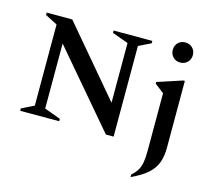

<svg xmlns="http://www.w3.org/2000/svg" viewBox="-126 -861 1386 1246"><g transform="rotate(15 566.5 -238.0)"><path d="M49 0V-16L132 -57V-602L50 -644V-660H222L608 -204V-605L500 -644V-660H760V-644L678 -604V5H626L202 -493V-56L311 -16V0ZM970 -571Q941 -571 922 -590.5Q903 -610 903 -639Q903 -668 922 -687Q941 -706 970 -706Q999 -706 1018.5 -687Q1038 -668 1038 -639Q1038 -610 1018.5 -590.5Q999 -571 970 -571ZM852 230V213Q877 191 890.5 168.5Q904 146 909.5 115Q915 84 915 37V-350L853 -398V-409L1021 -464H1031V-14Q1031 42 1015.5 85Q1000 128 961 163Q922 198 852 230Z"/></g></svg>

Font: Spectral SemiBold
Style: Regular
Weight: 600
Designer: Jean-Baptiste Levee
Foundry: Production Type
Version: Version 2.001